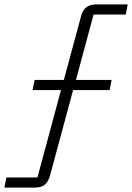

<svg xmlns="http://www.w3.org/2000/svg" viewBox="-91 -718 600 872"><path d="M-62 88H79L186 -309H57L66 -355H199L277 -644Q290 -698 346 -698H489L480 -652H334L254 -355H416L407 -309H241L136 80Q128 108 112 121Q96 134 67 134H-71Z"/></svg>

Font: IBM Plex Sans Cond Light
Style: Italic
Weight: 300
Width: 3
Italic angle: -11°
Designer: Mike Abbink, Paul van der Laan, Pieter van Rosmalen
Foundry: Bold Monday
Version: Version 1.3